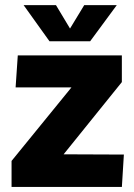

<svg xmlns="http://www.w3.org/2000/svg" viewBox="-20 -739 529 759"><path d="M25.7 -102.8 262.5 -393.5H41.7L50.3 -520H461.7V-414.5L231.5 -129L469.7 -128L461.8 0H25.7ZM175.7 -575.8 73.3 -718.8H201.2L256.8 -626.2L313 -718.8H441.7L336.3 -575.8Z"/></svg>

Font: Murecho Thin
Style: Regular
Weight: 100
Designer: Neil Summerour
Foundry: Positype
Version: Version 1.010